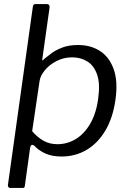

<svg xmlns="http://www.w3.org/2000/svg" viewBox="-20 -762 635 947"><path d="M210.9 -742Q218.3 -742 222.1 -737.1Q225.8 -732.2 224.5 -725L188.6 -470.3Q187.6 -462.9 190.8 -464.5Q194 -466.2 200.2 -473.2Q212.8 -483.4 234 -499.3Q255.3 -515.2 287.6 -527.6Q320 -540 364.9 -540Q428 -540 473.9 -510.1Q519.7 -480.2 541.1 -419.7Q562.5 -359.2 549.2 -268.3Q536.7 -180.5 499.6 -118Q462.6 -55.5 407 -22.7Q351.4 10 283.6 10Q235.7 10 202.5 -5.5Q169.2 -21.1 149.6 -43.2Q131.8 -55.8 128.3 -31.4L102.5 154.6Q101.5 161 99.6 163Q97.7 165 91.6 165H30.1Q25 165 21.4 160.5Q17.8 156 19.1 150L142 -728.5Q144 -737.2 146.5 -739.6Q149.1 -742 158.5 -742H210.9ZM138.6 -114.8Q164.9 -84.5 194.7 -67.7Q224.5 -50.8 262.9 -50.8Q312.3 -50.8 354.3 -76.5Q396.2 -102.1 425.4 -152.5Q454.6 -202.8 464.3 -276Q474.5 -348.7 459.3 -393.3Q444 -437.9 411.4 -458.5Q378.8 -479.2 335.9 -479.2Q293.9 -479.2 258.5 -460.7Q223 -442.3 200.7 -414.9Q178.4 -387.5 175 -361.3L138.6 -114.8Z"/></svg>

Font: Libre Franklin Thin
Style: Italic
Weight: 100
Italic angle: -8°
Designer: Pablo Impallari, Rodrigo Fuenzalida, Nhung Nguyen
Foundry: Impallari Type
Version: Version 3.000